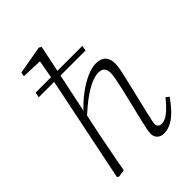

<svg xmlns="http://www.w3.org/2000/svg" viewBox="-217 -852 973 973"><g transform="rotate(-45 269.5 -365.5)"><path d="M379 13Q357 13 343.5 0Q330 -13 330 -33Q330 -52 334 -67.5Q338 -83 343 -108L390 -305Q395 -331 400 -354.5Q405 -378 405 -395Q405 -419 394.5 -430Q384 -441 363 -441Q338 -441 308 -428Q278 -415 240.5 -388Q203 -361 154 -315L148 -346H161Q199 -388 239 -418.5Q279 -449 317.5 -466Q356 -483 386 -483Q420 -483 437.5 -465Q455 -447 455 -415Q455 -392 450 -368.5Q445 -345 438 -316L391 -117Q388 -99 383.5 -83Q379 -67 379 -55Q379 -43 386 -36.5Q393 -30 406 -30Q429 -30 456 -51.5Q483 -73 514 -112L531 -99Q510 -69 486.5 -43.5Q463 -18 436 -2.5Q409 13 379 13ZM64 6 54 0 157 -502Q168 -554 177.5 -605Q187 -656 196 -708L208 -690L82 -695L86 -717L238 -744L251 -736L171 -353V-344L142 -207Q136 -173 129 -138.5Q122 -104 115.5 -69.5Q109 -35 103 0ZM60 -566 65 -594H400L395 -566Z"/></g></svg>

Font: Source Serif 4 18pt Light
Style: Italic
Weight: 300
Italic angle: -12°
Designer: Frank Grießhammer
Foundry: Adobe Systems Incorporated
Version: Version 4.004;hotconv 1.0.116;makeotfexe 2.5.65601